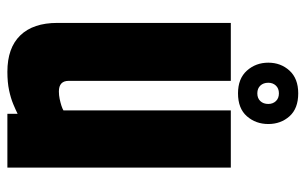

<svg xmlns="http://www.w3.org/2000/svg" viewBox="-170 -638 808 507"><g transform="rotate(90 233.5 -384.0)"><path d="M271 -590H422V0H280V-27Q270 -22 254.5 -15.5Q239 -9 218 -4.5Q197 0 169 0Q106 0 73 -34Q40 -68 40 -132V-590H193V-162Q193 -136 221 -136Q231 -136 240.5 -138Q250 -140 258 -142.5Q266 -145 271 -148ZM145 -689Q145 -722 166 -745Q187 -768 226 -768Q266 -768 286.5 -745Q307 -722 307 -689Q307 -656 286.5 -632.5Q266 -609 226 -609Q187 -609 166 -632.5Q145 -656 145 -689ZM254 -689Q254 -701 246.5 -709Q239 -717 226 -717Q213 -717 205.5 -709Q198 -701 198 -689Q198 -676 205.5 -668Q213 -660 226 -660Q239 -660 246.5 -668Q254 -676 254 -689Z"/></g></svg>

Font: Khand Variable Light
Style: Regular
Weight: 300
Designer: Satya Rajpurohit
Foundry: Indian Type Foundry
Version: Version 3.000